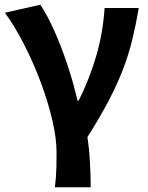

<svg xmlns="http://www.w3.org/2000/svg" viewBox="-20 -594 629 815"><path d="M213 201Q216 177 217.5 156.5Q219 136 219.5 111.5Q220 87 220 51Q220 -6 202.5 -82Q185 -158 154.5 -240.5Q124 -323 84.5 -401Q45 -479 1 -540L151 -574Q179 -533 208 -469Q237 -405 263.5 -327Q290 -249 309 -167H314Q360 -259 388.5 -356.5Q417 -454 424 -560H569Q557 -489 541.5 -425.5Q526 -362 502 -299.5Q478 -237 441.5 -167Q405 -97 351 -12Q359 40 362 97Q365 154 365 201Z"/></svg>

Font: Source Han Sans TC
Style: Bold
Weight: 700
Designer: Ryoko NISHIZUKA Ë•øÂ°öÊ∂ºÂ≠ê (kana, bopomofo & ideographs); Paul D. Hunt (Latin, Greek & Cyrillic); Sandoll Communicatio
Foundry: Adobe
Version: Version 2.004;hotconv 1.0.118;makeotfexe 2.5.65603